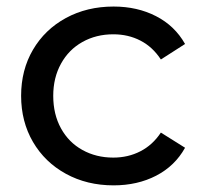

<svg xmlns="http://www.w3.org/2000/svg" viewBox="-20 -555 611 581"><path d="M43.9 -265.1Q43.9 -343.3 79.8 -404.5Q115.7 -465.8 179.4 -500.5Q243.2 -535.2 323.7 -535.2Q395.5 -535.2 452.1 -506.1Q508.8 -477.1 540 -421.9L466.8 -375Q441.9 -413.1 405 -432.1Q368.2 -451.2 322.8 -451.2Q271 -451.2 229.5 -428Q188 -404.8 164.6 -362.3Q141.1 -319.8 141.1 -265.1Q141.1 -209 164.6 -166.5Q188 -124 229.5 -101.1Q271 -78.1 322.8 -78.1Q367.7 -78.1 404.8 -97.2Q441.9 -116.2 466.8 -153.8L540 -107.9Q509.3 -52.7 452.6 -23.4Q396 5.9 323.7 5.9Q243.2 5.9 179.4 -29.1Q115.7 -64 79.8 -125.5Q43.9 -187 43.9 -265.1Z"/></svg>

Font: Montserrat Medium
Style: Regular
Weight: 500
Designer: Julieta Ulanovsky
Foundry: Julieta Ulanovsky
Version: Version 7.200